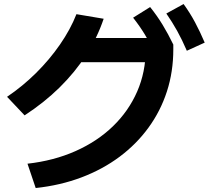

<svg xmlns="http://www.w3.org/2000/svg" viewBox="-20 -875 1040 952"><path d="M116.3 -63.3Q246.7 -78 354.4 -125.8Q462.1 -173.6 539.9 -248.8Q617.7 -324 660.1 -421Q702.4 -518 702.4 -630L759.1 -566.7H330.3V-686.7H816L839.3 -654V-630Q839.3 -519.7 807.7 -421.8Q776 -324 716.3 -242.2Q656.7 -160.3 573 -97.8Q489.3 -35.3 384.2 4.5Q279 44.3 157 57.3ZM15 -395Q91.7 -446.7 158.7 -513Q225.7 -579.3 277.5 -654.3Q329.4 -729.3 359 -804.7L494 -782Q462.3 -687.7 407.1 -602.2Q352 -516.7 275.6 -441.5Q199.3 -366.4 102 -303ZM751 -606.7Q724 -661.4 698.2 -703.9Q672.4 -746.3 640 -787.3L724.4 -840Q758.7 -797.3 786.2 -752.2Q813.7 -707 839.3 -654ZM906.4 -623.3Q882.7 -678.3 858.4 -722Q834 -765.7 804.7 -808L890.3 -855Q922.3 -810.7 947 -764.5Q971.7 -718.3 995 -663.7Z"/></svg>

Font: M PLUS 2 Thin
Style: Regular
Weight: 100
Designer: Coji Morishita
Foundry: UNDERFOREST DESIGN
Version: Version 1.001